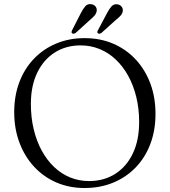

<svg xmlns="http://www.w3.org/2000/svg" viewBox="-20 -902 831 939"><path d="M394 -715.5Q471 -715.5 534.5 -688Q598 -660.5 644.2 -610.5Q690.5 -560.5 715.5 -493Q740.5 -425.5 740.5 -345Q740.5 -265 715.5 -198.5Q690.5 -132 644.2 -83.8Q598 -35.5 534.2 -9Q470.5 17.5 393.5 17.5Q318 17.5 255 -10Q192 -37.5 146 -87.5Q100 -137.5 74.8 -205.2Q49.5 -273 49.5 -353.5Q49.5 -433.5 74.5 -499.8Q99.5 -566 145.5 -614.2Q191.5 -662.5 254.8 -689Q318 -715.5 394 -715.5ZM660.5 -305Q660.5 -370.5 646.5 -427.8Q632.5 -485 607 -531.2Q581.5 -577.5 546 -611Q510.5 -644.5 467 -662.2Q423.5 -680 374 -680Q302.5 -680 247.8 -645.2Q193 -610.5 162 -546.2Q131 -482 131 -393.5Q131 -327.5 144.8 -270Q158.5 -212.5 183.8 -166Q209 -119.5 244.2 -85.8Q279.5 -52 323 -34.2Q366.5 -16.5 415.5 -16.5Q488 -16.5 543.2 -51.5Q598.5 -86.5 629.5 -151.2Q660.5 -216 660.5 -305ZM375.5 -838Q386.5 -859.5 397.5 -871.8Q408.5 -884 425.5 -881.5Q439 -880 446.8 -870.8Q454.5 -861.5 453 -848.5Q451 -836 442.2 -825.8Q433.5 -815.5 420.5 -805L350 -741Q346 -738 341.2 -737.2Q336.5 -736.5 333 -739Q329 -742 329.8 -746Q330.5 -750 333 -755ZM503.5 -838Q514.5 -859 525.5 -871Q536.5 -883 553.5 -881Q567 -879 574.5 -869.8Q582 -860.5 580.5 -847Q578 -834.5 568.8 -824.5Q559.5 -814.5 546.5 -804.5L475.5 -740.5Q471.5 -738 467 -737.2Q462.5 -736.5 459 -739Q455.5 -742 456 -746.2Q456.5 -750.5 459.5 -755Z"/></svg>

Font: Fraunces Light
Style: Regular
Weight: 300
Version: Version 1.000;[b76b70a41]